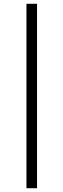

<svg xmlns="http://www.w3.org/2000/svg" viewBox="-20 -867 336 1016"><path d="M120 -847H176V129H120Z"/></svg>

Font: Biryani UltraLight
Style: Regular
Weight: 250
Designer: Dan Reynolds and Mathieu Réguer
Foundry: Dan Reynolds and Mathieu Réguer
Version: Version 1.003; ttfautohint (v1.1) -l 5 -r 5 -G 72 -x 0 -D la